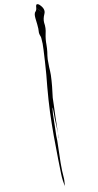

<svg xmlns="http://www.w3.org/2000/svg" viewBox="-20 -879 458 898"><path d="M149.4 -843.8Q147.5 -858.4 153.3 -859.4Q154.3 -859.4 155.3 -859.4Q159.2 -859.4 163.1 -857.4Q194.3 -837.9 187.5 -813.5Q181.6 -790 186.5 -772.5Q195.3 -748 193.4 -721.7Q192.4 -695.3 197.3 -669.9Q200.2 -653.3 201.2 -635.7Q201.2 -619.1 203.1 -601.6Q206.1 -583 210 -564.5Q214.8 -545.9 217.8 -528.3Q221.7 -501 223.6 -474.6Q224.6 -449.2 226.6 -421.9Q227.5 -415 231.4 -389.6Q234.4 -364.3 239.3 -333Q245.1 -295.9 250 -263.7Q254.9 -231.4 253.9 -231.4Q256.8 -232.4 247.1 -275.4Q237.3 -317.4 236.3 -324.2Q236.3 -325.2 231.4 -350.6Q226.6 -376 226.6 -376Q224.6 -375 227.5 -347.7Q231.4 -320.3 236.3 -290Q240.2 -264.6 243.2 -244.1Q247.1 -223.6 248 -220.7Q252 -194.3 255.9 -168Q259.8 -141.6 263.7 -116.2Q266.6 -97.7 270.5 -80.1Q274.4 -62.5 279.3 -43.9Q281.2 -35.2 282.2 -22.5Q282.2 -9.8 287.1 -1Q272.5 -32.2 265.6 -67.4Q258.8 -101.6 252 -134.8Q241.2 -189.5 231.4 -244.1Q221.7 -299.8 213.9 -354.5Q206.1 -413.1 201.2 -471.7Q197.3 -531.2 190.4 -589.8Q187.5 -617.2 183.6 -646.5Q180.7 -674.8 172.9 -702.1Q170.9 -708 167 -713.9Q164.1 -718.8 162.1 -725.6Q160.2 -735.4 159.2 -745.1Q157.2 -754.9 154.3 -764.6Q142.6 -800.8 142.6 -810.5Q142.6 -811.5 142.6 -812.5Q142.6 -820.3 145.5 -824.2Q147.5 -826.2 148.4 -830.1Q150.4 -833 149.4 -843.8Q149.4 -843.8 162.1 -833Q175.8 -822.3 184.6 -815.4Q184.6 -815.4 149.4 -843.8Z"/></svg>

Font: Margalida Font
Style: Regular
Weight: 400
Designer: Mateu Riera. mateurierasureda@hotmail.com
Version: Version 1.0